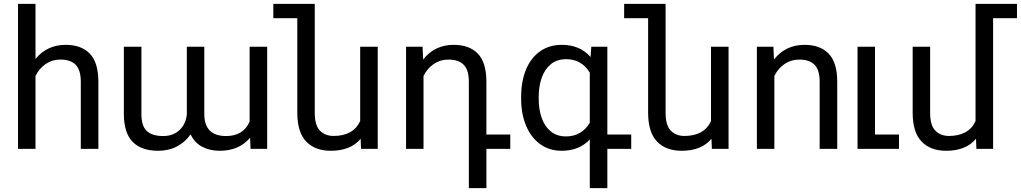

<svg xmlns="http://www.w3.org/2000/svg" viewBox="-20 -770 5280 993"><path d="M163.6 -377.4V0H73.2V-750H163.6V-465.3Q223.6 -538.1 319.3 -538.1Q400.4 -538.1 444.3 -492.7Q488.3 -447.3 488.8 -348.6V0H397.9V-347.2Q397.9 -407.7 371.6 -434.8Q345.2 -461.9 292.5 -461.9Q250 -461.9 216.6 -439.2Q183.1 -416.5 163.6 -377.4Z M1271 -141.1V-528.3H1361.8V0H1275.9L1273.4 -57.6Q1216.3 9.8 1117.2 9.8Q1064.5 9.8 1025.1 -11.2Q985.8 -32.2 965.8 -75.2Q938.5 -35.6 895.8 -12.9Q853 9.8 797.9 9.8Q710.9 9.8 665.8 -36.6Q620.6 -83 620.6 -181.2V-528.3H711.4V-180.2Q711.4 -117.2 740 -91.8Q768.6 -66.4 824.2 -66.4Q859.4 -66.4 886 -81.1Q912.6 -95.7 927.7 -120.8Q942.9 -146 946.3 -177.7V-528.3H1036.6V-180.7Q1036.6 -66.4 1149.4 -66.4Q1238.3 -66.4 1271 -141.1Z M1933.6 -528.3V0H1847.2L1845.2 -52.2Q1793.5 9.8 1690.9 9.8Q1609.4 9.8 1563.5 -38.1Q1517.6 -85.9 1517.6 -187.5V-675.8H1393.6V-750H1607.9V-186.5Q1607.9 -121.1 1635 -94Q1662.1 -66.9 1705.1 -66.9Q1807.1 -66.9 1842.8 -143.6V-528.3Z M2619.1 0H2495.6V203.1H2404.8V-347.2Q2404.8 -407.7 2378.4 -434.8Q2352.1 -461.9 2299.3 -461.9Q2256.8 -461.9 2223.4 -439.2Q2189.9 -416.5 2170.4 -377.4V0H2080.1V-528.3H2165.5L2168.5 -462.4Q2228.5 -538.1 2326.2 -538.1Q2407.2 -538.1 2451.2 -492.7Q2495.1 -447.3 2495.6 -348.6V-74.2H2619.1Z M3244.6 0H3121.1V203.1H3030.3V-48.8Q2976.1 9.8 2884.8 9.8Q2820.8 9.8 2773.4 -24.7Q2726.1 -59.1 2700.7 -120.1Q2675.3 -181.2 2675.3 -258.3V-268.6Q2675.3 -349.1 2700.4 -410.2Q2725.6 -471.2 2773.2 -504.6Q2820.8 -538.1 2885.7 -538.1Q2979.5 -538.1 3034.2 -475.1L3038.1 -528.3H3121.1V-74.2H3244.6ZM3030.3 -135.3V-394.5Q2987.8 -463.9 2908.2 -463.9Q2860.4 -463.9 2828.6 -437.7Q2796.9 -411.6 2781.5 -367.2Q2766.1 -322.8 2766.1 -268.1V-258.3Q2766.1 -204.1 2781.5 -160.2Q2796.9 -116.2 2828.6 -90.3Q2860.4 -64.5 2907.2 -64.5Q2987.8 -64.5 3030.3 -135.3Z M3748 -528.3V0H3661.6L3659.7 -52.2Q3607.9 9.8 3505.4 9.8Q3423.8 9.8 3377.9 -38.1Q3332 -85.9 3332 -187.5V-675.8H3208V-750H3422.4V-186.5Q3422.4 -121.1 3449.5 -94Q3476.6 -66.9 3519.5 -66.9Q3621.6 -66.9 3657.2 -143.6V-528.3Z M3984.9 -377.4V0H3894.5V-528.3H3980L3982.9 -462.4Q4043 -538.1 4140.6 -538.1Q4221.7 -538.1 4265.6 -492.7Q4309.6 -447.3 4310.1 -348.6V0H4219.2V-347.2Q4219.2 -407.7 4192.9 -434.8Q4166.5 -461.9 4113.8 -461.9Q4071.3 -461.9 4037.8 -439.2Q4004.4 -416.5 3984.9 -377.4Z M4629.4 -74.2V0H4415V-528.3H4505.4V-74.2Z M5239.7 -675.8H5116.2V0H5029.8L5027.8 -52.2Q4976.1 9.8 4873.5 9.8Q4792 9.8 4746.1 -38.1Q4700.2 -85.9 4700.2 -187.5V-528.3H4790.5V-186.5Q4790.5 -121.1 4817.6 -94Q4844.7 -66.9 4887.7 -66.9Q4989.7 -66.9 5025.4 -143.6V-750H5239.7Z"/></svg>

Font: Mardoto
Style: Regular
Weight: 400
Designer: Christian Robertson, Vahan Hovhannisyan
Foundry: Google
Version: Version 1.000